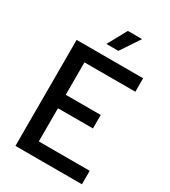

<svg xmlns="http://www.w3.org/2000/svg" viewBox="-214 -995 971 1098"><g transform="rotate(30 272.0 -445.5)"><path d="M70 0H509V-89H173V-308H404V-397H173V-611H509V-700H70ZM229 -765H308L392 -891H298Z"/></g></svg>

Font: Vanilla Cream DemiBold
Style: Regular
Weight: 600
Designer: Jeremy Tribby, Jinavaṁso
Foundry: Tribby Type
Version: Version 1.422;Glyphs 3.1.2 (3151)